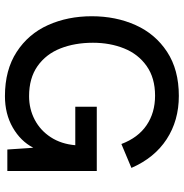

<svg xmlns="http://www.w3.org/2000/svg" viewBox="-3 -738 751 785"><g transform="rotate(90 372.5 -345.5)"><path d="M46.4 -345.2Q46.4 -443.4 82.5 -524.2Q118.7 -605 191.9 -653.1Q265.1 -701.2 372.1 -701.2Q472.7 -701.2 549.1 -651.4Q625.5 -601.6 666.5 -507.3L568.8 -466.3Q543 -534.7 491.9 -569.3Q440.9 -604 371.1 -604Q298.8 -604 250 -569.6Q201.2 -535.2 178 -477.5Q154.8 -419.9 154.8 -350.1Q154.8 -275.9 178 -217Q201.2 -158.2 250.2 -123.5Q299.3 -88.9 373 -88.9Q425.3 -88.9 469.2 -111.8Q513.2 -134.8 541 -177.5Q568.8 -220.2 573.7 -277.8H416.5V-365.7H679.2V0H591.3L584 -106Q557.1 -54.2 501.5 -22.2Q445.8 9.8 373 9.8Q266.1 9.8 192.4 -38.1Q118.7 -85.9 82.5 -166.5Q46.4 -247.1 46.4 -345.2Z"/></g></svg>

Font: Acari Sans SemiBold
Style: Regular
Weight: 600
Designer: Alfredo Marco Pradil and Stefan Peev
Foundry: Hanken Design Co.
Version: Version 1.045;January 11, 2019;FontCreator 11.5.0.2425 64-bi